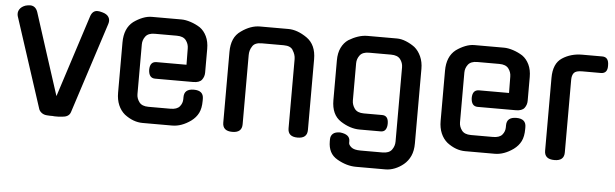

<svg xmlns="http://www.w3.org/2000/svg" viewBox="-48 -777 3483 1087"><g transform="rotate(5 1693.5 -233.5)"><path d="M275 6Q273 6 270 5.5Q267 5 264 5Q259 5 250 5Q241 5 233 4Q216 3 204 -5.5Q192 -14 187 -26L19 -542Q14 -563 24.5 -579.5Q35 -596 58 -604Q65 -606 72 -607Q79 -608 84 -608Q115 -608 127 -574L200 -347L277 -109L427 -574Q438 -609 467 -609Q478 -609 495 -604Q521 -597 531 -580.5Q541 -564 534 -542L367 -26Q358 2 320 4Q318 4 315.5 4.5Q313 5 311 5Q303 6 297 6Q291 6 286 6Z M733 -160Q733 -136 748.5 -115Q764 -94 801 -94H926Q963 -94 978.5 -112.5Q994 -131 994 -155V-166Q994 -213 1049 -213Q1104 -213 1104 -166V-154Q1104 -112 1090.5 -85Q1077 -58 1050 -38Q997 0 944 0H776Q723 0 673 -38Q649 -58 636 -88.5Q623 -119 623 -159V-444Q623 -525 673 -564Q698 -582 724.5 -592.5Q751 -603 776 -603H944Q968 -603 997 -593.5Q1026 -584 1051 -568Q1075 -551 1089.5 -521Q1104 -491 1104 -450V-315Q1104 -292 1090.5 -274Q1077 -256 1041 -256H825Q789 -256 787 -303Q787 -350 825 -350H995L994 -443Q994 -468 978.5 -488.5Q963 -509 926 -509H801Q764 -509 748.5 -488.5Q733 -468 733 -443Z M1341 -42Q1341 6 1286 6Q1231 6 1231 -42V-444Q1231 -485 1244 -515Q1257 -545 1285 -564Q1338 -602 1391 -602H1552Q1603 -602 1658 -564Q1712 -526 1712 -444V-42Q1712 6 1657 6Q1602 6 1602 -42V-435Q1602 -461 1586 -485L1587 -484Q1574 -508 1534 -508H1409Q1368 -508 1355 -484Q1341 -463 1341 -435Z M2002 -70Q1976 -70 1948.5 -79Q1921 -88 1895 -105Q1841 -140 1841 -223V-449Q1841 -491 1855.5 -521Q1870 -551 1895 -568Q1921 -584 1948 -593Q1975 -602 2001 -602H2169Q2194 -602 2221 -591Q2248 -580 2271 -563Q2294 -544 2308 -513Q2322 -482 2322 -443V-19Q2322 23 2308.5 52.5Q2295 82 2271 102Q2248 121 2221.5 131.5Q2195 142 2169 142H2001Q1948 142 1894 111Q1866 95 1853.5 70Q1841 45 1841 12V0Q1841 -20 1854 -32Q1867 -44 1895 -44Q1951 -38 1951 0V11Q1951 22 1966.5 35Q1982 48 2019 48H2144Q2181 48 2196.5 27Q2212 6 2212 -20V-442Q2212 -467 2196.5 -487.5Q2181 -508 2144 -508H2019Q1982 -508 1966.5 -487.5Q1951 -467 1951 -442V-231Q1951 -206 1966.5 -184.5Q1982 -163 2019 -163H2123Q2159 -163 2159 -117Q2159 -96 2150.5 -83Q2142 -70 2123 -70Z M2566 -160Q2566 -136 2581.5 -115Q2597 -94 2634 -94H2759Q2796 -94 2811.5 -112.5Q2827 -131 2827 -155V-166Q2827 -213 2882 -213Q2937 -213 2937 -166V-154Q2937 -112 2923.5 -85Q2910 -58 2883 -38Q2830 0 2777 0H2609Q2556 0 2506 -38Q2482 -58 2469 -88.5Q2456 -119 2456 -159V-444Q2456 -525 2506 -564Q2531 -582 2557.5 -592.5Q2584 -603 2609 -603H2777Q2801 -603 2830 -593.5Q2859 -584 2884 -568Q2908 -551 2922.5 -521Q2937 -491 2937 -450V-315Q2937 -292 2923.5 -274Q2910 -256 2874 -256H2658Q2622 -256 2620 -303Q2620 -350 2658 -350H2828L2827 -443Q2827 -468 2811.5 -488.5Q2796 -509 2759 -509H2634Q2597 -509 2581.5 -488.5Q2566 -468 2566 -443Z M3172 -42Q3172 6 3117 6Q3060 6 3060 -42V-456Q3060 -538 3109 -570Q3158 -602 3222 -602H3336Q3373 -602 3373 -555Q3375 -508 3336 -508H3230Q3194 -508 3183 -494Q3172 -480 3172 -455Z"/></g></svg>

Font: Gugi
Style: Regular
Weight: 400
Designer: HBKIM, TJKIM
Foundry: TAE System & Typefaces Co.
Version: Version 3.00